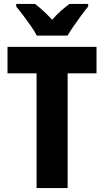

<svg xmlns="http://www.w3.org/2000/svg" viewBox="-20 -951 526 971"><path d="M322 0H165V-580H18V-714H468V-580H322ZM166 -771Q156 -791 137 -818.5Q118 -846 97.5 -873Q77 -900 62 -918V-931H157Q176 -917 198.5 -896.5Q221 -876 244 -851Q266 -877 288.5 -896.5Q311 -916 331 -931H426V-918Q410 -899 390.5 -872.5Q371 -846 352.5 -819Q334 -792 322 -771Z"/></svg>

Font: Noto Sans Telugu Condensed ExtraBold
Style: Regular
Weight: 800
Width: 3
Designer: Jelle Bosma - Monotype Design Team
Foundry: Monotype Imaging Inc.
Version: Version 2.005; ttfautohint (v1.8.4.7-5d5b)